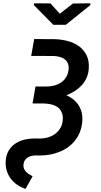

<svg xmlns="http://www.w3.org/2000/svg" viewBox="-20 -953 627 1190"><path d="M265.1 -416.5 200.2 -417 181.6 -312 256.3 -311.5Q275.9 -310.5 293.7 -306.9Q311.5 -303.2 325.7 -295.4Q335.4 -291 343.3 -283.9Q351.1 -276.9 356.4 -268.1Q364.7 -255.4 367.9 -238.8Q371.1 -222.2 368.2 -201.2Q364.3 -174.3 351.1 -154.3Q337.9 -134.3 318.8 -121.1Q299.3 -107.4 275.4 -100.8Q251.5 -94.2 226.6 -94.2L198.7 -94.7Q164.1 -95.2 131.6 -87.4Q99.1 -79.6 74.2 -62.5Q48.8 -45.4 33 -18.1Q17.1 9.3 15.1 47.9Q13.7 78.6 22 105.5Q30.3 132.3 46.4 153.8Q62.5 175.8 85.9 191.9Q109.4 208 138.2 217.8L182.1 139.6Q170.4 133.8 159.4 126.7Q148.4 119.6 140.1 110.4Q131.8 101.1 127.7 89.6Q123.5 78.1 126 63Q127.9 48.8 135 39.1Q142.1 29.3 152.3 22.5Q162.1 16.6 174.6 13.7Q187 10.7 199.7 10.3L227.1 10.7Q257.8 10.7 287.6 5.6Q317.4 0.5 344.2 -10.3Q360.4 -16.1 375.7 -24.4Q391.1 -32.7 404.8 -43Q440.9 -69.3 463.6 -109.6Q486.3 -149.9 490.2 -203.1Q492.2 -232.9 485.4 -258.8Q478.5 -284.7 463.9 -305.7Q451.2 -323.7 433.1 -338.1Q415 -352.5 391.6 -362.3Q419.4 -373.5 443.6 -388.9Q467.8 -404.3 486.3 -424.3Q504.9 -444.8 516.4 -470.2Q527.8 -495.6 530.3 -527.3Q533.7 -576.7 516.4 -610.8Q499 -645 468.8 -667Q438 -689 397.7 -699.2Q357.4 -709.5 314.9 -710.4L191.9 -710.9L173.3 -606.4L310.5 -606Q331.1 -605.5 349.6 -600.6Q368.2 -595.7 381.3 -585.4Q395 -574.7 401.4 -558.3Q407.7 -542 404.8 -518.6Q400.9 -491.2 388.2 -471.9Q375.5 -452.6 356.4 -440.4Q337.4 -428.2 313.7 -422.4Q290 -416.5 265.1 -416.5ZM350.6 -868.2 293 -931.6 191.4 -932.6 190.4 -920.9 310.5 -799.3H387.7L540 -921.4V-932.6L432.1 -931.2Z"/></svg>

Font: Roboto Mono SemiBold
Style: Italic
Weight: 600
Italic angle: -10°
Monospace: yes
Designer: Google
Version: Version 3.000